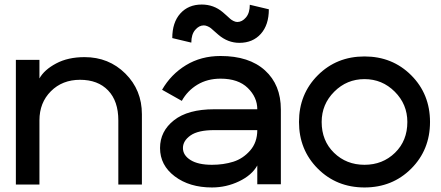

<svg xmlns="http://www.w3.org/2000/svg" viewBox="-20 -814 1947 847"><path d="M50 -550H154V-468Q175 -506 227.5 -534Q280 -562 353 -562Q460 -562 533 -489.5Q606 -417 606 -310V0H502V-283Q502 -368 457 -415Q412 -462 333 -462Q255 -462 204.5 -411.5Q154 -361 154 -283V0H50Z M943 -661Q938 -665 927 -675Q916 -685 910.5 -689.5Q905 -694 896 -698Q887 -702 879 -702Q858 -702 841 -682Q824 -662 824 -626L740 -646Q740 -715 775.5 -754.5Q811 -794 870 -794Q923 -794 963 -760Q969 -755 979.5 -745.5Q990 -736 995.5 -731Q1001 -726 1010 -721.5Q1019 -717 1027 -717Q1048 -717 1065 -737Q1082 -757 1082 -793L1166 -773Q1166 -704 1130.5 -664.5Q1095 -625 1036 -625Q985 -625 943 -661ZM915 -87Q966 -87 1009 -100.5Q1052 -114 1083.5 -150Q1115 -186 1115 -240H925Q854 -240 820.5 -216.5Q787 -193 787 -161Q787 -129 820.5 -108Q854 -87 915 -87ZM1115 -332Q1115 -385 1073 -426Q1031 -467 953 -467Q895 -467 851 -440.5Q807 -414 782 -369L695 -418Q734 -486 800.5 -526.5Q867 -567 953 -567Q1079 -567 1149 -503.5Q1219 -440 1219 -331V-1H1115V-84Q1091 -41 1034.5 -14Q978 13 915 13Q816 13 751 -36Q686 -85 686 -161Q686 -235 747.5 -283.5Q809 -332 925 -332Z M1382 -70Q1299 -153 1299 -276Q1299 -399 1382 -482Q1465 -565 1588 -565Q1711 -565 1794 -482Q1877 -399 1877 -276Q1877 -153 1794 -70Q1711 13 1588 13Q1465 13 1382 -70ZM1399 -276Q1399 -193 1453.5 -140Q1508 -87 1588 -87Q1668 -87 1722.5 -140Q1777 -193 1777 -276Q1777 -354 1721.5 -409.5Q1666 -465 1588 -465Q1510 -465 1454.5 -409.5Q1399 -354 1399 -276Z"/></svg>

Font: Edgecutting Lite Medium
Style: Medium
Weight: 500
Designer: RandomMaerks (Nguyen Gia Bao)
Version: Version 1.0